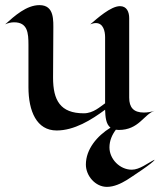

<svg xmlns="http://www.w3.org/2000/svg" viewBox="-25 -499 623 749"><path d="M578 124C551 137 520 163 489 163C443 163 402 122 402 76C402 50 412 27 427 7C430 7 434 8 438 8C517 8 535 -52 578 -67C564 -62 550 -60 536 -60C496 -60 479 -80 479 -118V-428C479 -452 470 -475 443 -475C407 -475 354 -427 327 -404C334 -407 342 -409 349 -409C378 -409 385 -377 385 -354V-96C366 -83 339 -57 302 -57C210 -57 182 -108 182 -196C182 -257 183 -318 183 -378C183 -419 188 -479 129 -479C78 -479 32 -437 -5 -404C6 -409 18 -412 30 -412C83 -412 86 -370 86 -324V-159C86 -65 118 10 196 10C265 10 331 -31 385 -71C386 -43 388 -15 406 -1C354 31 310 83 310 143C310 187 347 230 392 230C420 230 447 217 470 203C484 194 578 133 578 124Z"/></svg>

Font: Fondamento
Style: Regular
Weight: 400
Designer: Astigmatic (AOETI)
Foundry: Astigmatic (AOETI)
Version: Version 1.001